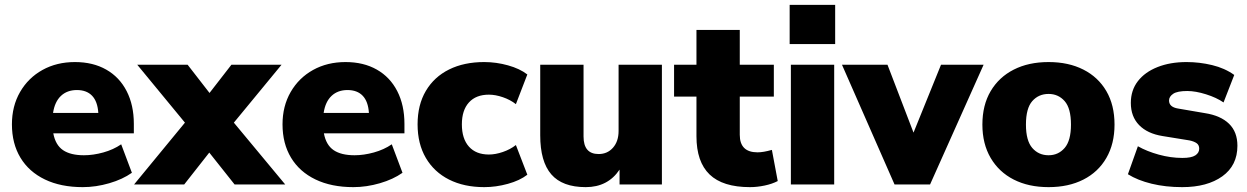

<svg xmlns="http://www.w3.org/2000/svg" viewBox="-20 -758 5126 789"><path d="M320 11Q230 11 164.5 -20.5Q99 -52 64 -110Q29 -168 29 -247Q29 -322 62.5 -380Q96 -438 154.5 -470.5Q213 -503 288 -503Q362 -503 416.5 -472Q471 -441 500.5 -383.5Q530 -326 530 -249V-210H199Q208 -162 239 -141Q270 -120 325 -120Q363 -120 404.5 -131.5Q446 -143 478 -165L522 -48Q484 -21 429 -5Q374 11 320 11ZM296 -388Q256 -388 230.5 -364Q205 -340 198 -294H384Q381 -341 358.5 -364.5Q336 -388 296 -388Z M531 0 740 -254 544 -492H751L841 -376L931 -492H1137L941 -254L1152 0H944L840 -131L737 0Z M1432 11Q1342 11 1276.5 -20.5Q1211 -52 1176 -110Q1141 -168 1141 -247Q1141 -322 1174.5 -380Q1208 -438 1266.5 -470.5Q1325 -503 1400 -503Q1474 -503 1528.5 -472Q1583 -441 1612.5 -383.5Q1642 -326 1642 -249V-210H1311Q1320 -162 1351 -141Q1382 -120 1437 -120Q1475 -120 1516.5 -131.5Q1558 -143 1590 -165L1634 -48Q1596 -21 1541 -5Q1486 11 1432 11ZM1408 -388Q1368 -388 1342.5 -364Q1317 -340 1310 -294H1496Q1493 -341 1470.5 -364.5Q1448 -388 1408 -388Z M1970 11Q1887 11 1825.5 -20Q1764 -51 1730 -109Q1696 -167 1696 -247Q1696 -327 1730 -384.5Q1764 -442 1825.5 -472.5Q1887 -503 1970 -503Q2019 -503 2067.5 -489.5Q2116 -476 2147 -452L2100 -330Q2077 -348 2046.5 -358.5Q2016 -369 1989 -369Q1936 -369 1907 -337Q1878 -305 1878 -247Q1878 -188 1907 -155.5Q1936 -123 1989 -123Q2016 -123 2046.5 -133.5Q2077 -144 2100 -162L2147 -40Q2116 -16 2067 -2.5Q2018 11 1970 11Z M2387 11Q2291 11 2245.5 -41.5Q2200 -94 2200 -202V-492H2378V-197Q2378 -125 2440 -125Q2476 -125 2499 -151Q2522 -177 2522 -220V-492H2700V0H2526V-61Q2478 11 2387 11Z M3062 11Q2950 11 2896 -41Q2842 -93 2842 -198V-361H2750V-492H2842V-635H3020V-492H3160V-361H3020V-204Q3020 -132 3093 -132Q3105 -132 3119.5 -134.5Q3134 -137 3152 -142L3176 -14Q3153 -2 3122 4.5Q3091 11 3062 11Z M3225 -577V-738H3412V-577ZM3230 0V-492H3408V0Z M3656 0 3440 -492H3627L3734 -213L3847 -492H4022L3802 0Z M4289 11Q4207 11 4146 -20Q4085 -51 4051 -109Q4017 -167 4017 -246Q4017 -326 4051 -383.5Q4085 -441 4146 -472Q4207 -503 4289 -503Q4371 -503 4432 -472Q4493 -441 4526.5 -383.5Q4560 -326 4560 -246Q4560 -167 4526.5 -109Q4493 -51 4432 -20Q4371 11 4289 11ZM4289 -120Q4329 -120 4355 -150Q4381 -180 4381 -246Q4381 -313 4355 -342.5Q4329 -372 4289 -372Q4248 -372 4222 -342.5Q4196 -313 4196 -246Q4196 -180 4222 -150Q4248 -120 4289 -120Z M4838 11Q4770 11 4712.5 -3Q4655 -17 4615 -42L4656 -157Q4693 -136 4742 -122.5Q4791 -109 4839 -109Q4876 -109 4892 -119.5Q4908 -130 4908 -147Q4908 -162 4897.5 -169.5Q4887 -177 4868 -181L4757 -199Q4695 -209 4661 -244Q4627 -279 4627 -335Q4627 -387 4656 -424.5Q4685 -462 4737 -482.5Q4789 -503 4856 -503Q4909 -503 4961 -490.5Q5013 -478 5052 -450L5008 -337Q4979 -357 4936 -370.5Q4893 -384 4859 -384Q4818 -384 4801 -372.5Q4784 -361 4784 -345Q4784 -318 4821 -312L4932 -293Q4996 -283 5030.5 -249.5Q5065 -216 5065 -159Q5065 -78 5003 -33.5Q4941 11 4838 11Z"/></svg>

Font: Nunito Sans Black
Style: Regular
Weight: 900
Designer: Vernon Adams
Foundry: Vernon Adams
Version: Version 3.006; ttfautohint (v1.8.3)